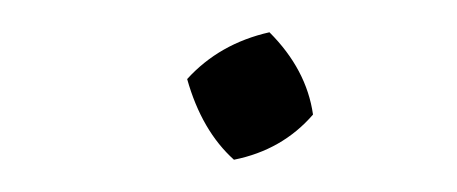

<svg xmlns="http://www.w3.org/2000/svg" viewBox="-20 -336 283 119"><path d="M125 -237Q105 -255 96 -287Q116 -309 147 -316Q170 -293 174 -265Q155 -243 125 -237Z"/></svg>

Font: Piazzolla SC ExtraLight
Style: Italic
Weight: 200
Italic angle: -11.3°
Designer: Juan Pablo del Peral
Foundry: Huerta Tipografica
Version: Version 1.330